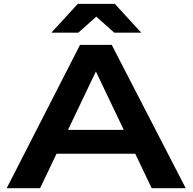

<svg xmlns="http://www.w3.org/2000/svg" viewBox="-20 -985 1008 1005"><path d="M189.9 0H15.1L398.9 -750H564.9L952.1 0H773.9L688 -180.2H275.9ZM387.2 -964.8H581.1L719.2 -814H578.1L483.9 -897.9L390.1 -814H249ZM335.9 -305.2H627.9L481.9 -610.8Z"/></svg>

Font: Mattone
Style: Regular
Weight: 400
Width: 6
Designer: Nunzio Mazzaferro
Foundry: Collletttivo
Version: Version 2.000;Glyphs 3.2 (3217)